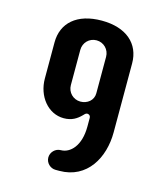

<svg xmlns="http://www.w3.org/2000/svg" viewBox="-103 -751 706 828"><g transform="rotate(15 250.0 -336.5)"><path d="M239.3 0C363.8 0 422.9 -108.4 422.9 -220.7V-528.8C422.9 -616.7 358.9 -673.3 249.5 -673.3C138.7 -673.3 76.2 -616.7 76.2 -529.8V-368.7C76.2 -289.6 128.4 -224.1 198.7 -224.1C235.4 -224.1 257.3 -239.7 274.9 -257.3C280.3 -262.7 285.2 -269.5 292.5 -269.5C298.3 -269.5 307.1 -266.1 307.1 -253.9V-215.8C307.1 -128.4 263.7 -87.9 222.7 -87.9C198.7 -87.9 178.7 -67.4 178.7 -43.9C178.7 -20 198.7 0 222.7 0ZM191.9 -527.3C191.9 -559.6 216.8 -585.4 249.5 -585.4C281.7 -585.4 307.1 -559.6 307.1 -527.3V-364.3C307.1 -332.5 280.3 -312 249.5 -312C217.3 -312 191.9 -337.9 191.9 -370.1Z"/></g></svg>

Font: Supermercado One
Style: Regular
Weight: 400
Designer: James Grieshaber
Foundry: James Grieshaber
Version: Version 1.002